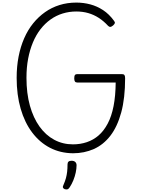

<svg xmlns="http://www.w3.org/2000/svg" viewBox="-20 -1168 1111 1487"><path d="M545 19Q447 18 367 -23.5Q287 -65 229 -142Q171 -219 140 -326Q109 -433 109 -565Q109 -653 124 -730Q139 -807 167.5 -872Q196 -937 237 -987.5Q278 -1038 329 -1074Q380 -1110 441 -1129Q502 -1148 571 -1148Q627 -1148 679.5 -1134Q732 -1120 778.5 -1089.5Q825 -1059 863 -1007Q872 -996 869 -988Q866 -980 856 -971Q843 -960 834.5 -959.5Q826 -959 817 -968Q783 -1005 745 -1029.5Q707 -1054 664 -1066.5Q621 -1079 571 -1079Q516 -1079 465.5 -1063.5Q415 -1048 371.5 -1017Q328 -986 293.5 -941.5Q259 -897 235 -839.5Q211 -782 198 -714Q185 -646 185 -565Q185 -445 211.5 -350Q238 -255 286 -188Q334 -121 400 -85.5Q466 -50 545 -50Q602 -50 652.5 -67Q703 -84 743.5 -119Q784 -154 814 -210.5Q844 -267 859.5 -346Q875 -425 876 -529H578Q566 -529 560.5 -536.5Q555 -544 555 -561Q555 -580 560.5 -587Q566 -594 578 -594H924Q938 -594 943.5 -587Q949 -580 949 -562Q949 -408 919 -297.5Q889 -187 835 -117Q781 -47 707 -14Q633 19 545 19ZM481 297Q470 292 467.5 284.5Q465 277 472 263Q484 236 490.5 212Q497 188 500 162.5Q503 137 503 105Q503 91 510.5 84Q518 77 534 77Q553 77 563 86.5Q573 96 573 112Q573 138 566.5 168.5Q560 199 548 228.5Q536 258 520 282Q512 295 503.5 298Q495 301 481 297Z"/></svg>

Font: Playwrite CL Light
Style: Regular
Weight: 300
Designer: Veronika Burian, José Scaglione
Foundry: TypeTogether
Version: Version 1.002